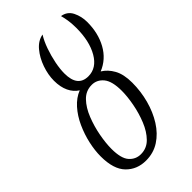

<svg xmlns="http://www.w3.org/2000/svg" viewBox="-238 -839 920 920"><g transform="rotate(-45 221.5 -379.0)"><path d="M173 10Q112 10 72.5 -30.5Q33 -71 33 -158Q33 -198 43 -243Q53 -288 72.5 -331Q92 -374 121 -406.5Q150 -439 186 -453Q160 -469 145.5 -499.5Q131 -530 131 -573Q131 -613 146 -656Q161 -699 187.5 -730.5Q214 -762 249 -768Q232 -741 219 -704Q206 -667 198.5 -629.5Q191 -592 191 -562Q191 -471 263 -471Q319 -471 352.5 -528.5Q386 -586 386 -676Q386 -708 382 -731Q378 -754 374 -768Q411 -762 427 -729.5Q443 -697 443 -659Q443 -584 411.5 -527Q380 -470 321 -446Q351 -428 370.5 -393Q390 -358 390 -301Q390 -242 375 -186.5Q360 -131 332 -86.5Q304 -42 264 -16Q224 10 173 10ZM177 -29Q217 -29 245 -57.5Q273 -86 291 -130.5Q309 -175 318 -223Q327 -271 327 -309Q327 -374 303.5 -402.5Q280 -431 245 -431Q205 -431 177 -402Q149 -373 131 -327.5Q113 -282 104 -233.5Q95 -185 95 -147Q95 -82 118.5 -55.5Q142 -29 177 -29Z"/></g></svg>

Font: Noto Serif ExtraCondensed Light
Style: Italic
Weight: 300
Width: 2
Italic angle: -12°
Designer: Monotype Design Team
Foundry: Monotype Imaging Inc.
Version: Version 2.014; ttfautohint (v1.8.4.7-5d5b)